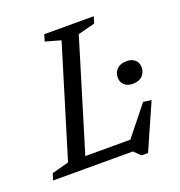

<svg xmlns="http://www.w3.org/2000/svg" viewBox="-148 -798 881 941"><g transform="rotate(-20 292.5 -327.5)"><path d="M345 -631 153 0H-18.5L-8 -34.5L80.5 -58L255.5 -631.5L175.5 -654L186 -688.5H444L433.5 -654ZM386.5 -34.5 527.5 -211 570 -205.5 465 32.5H431L397.5 0H84.5L104 -58.5H435.5ZM511.5 -311.5Q484 -311.5 467.8 -326.2Q451.5 -341 451.5 -365Q451.5 -392 469 -409.2Q486.5 -426.5 519.5 -426.5Q547.5 -426.5 563.2 -412Q579 -397.5 579 -373.5Q579 -346.5 561.8 -329Q544.5 -311.5 511.5 -311.5Z"/></g></svg>

Font: Newsreader 12pt
Style: Italic
Weight: 400
Italic angle: -17°
Version: Version 1.003